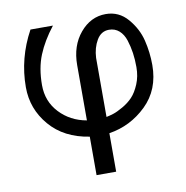

<svg xmlns="http://www.w3.org/2000/svg" viewBox="-75 -553 767 791"><g transform="rotate(-10 309.0 -157.5)"><path d="M42 -241Q42 -362 102 -472H196Q153 -417 131 -363Q109 -309 109 -238Q109 -170 153.5 -122.5Q198 -75 266 -63V-294Q266 -375 310.5 -428Q355 -481 418 -481Q473 -481 509.5 -438.5Q546 -396 558.5 -345Q571 -294 571 -241Q571 -138 504.5 -73.5Q438 -9 348 5V166H266V5Q161 -11 101.5 -80.5Q42 -150 42 -241ZM348 -63Q363 -66 378.5 -71Q394 -76 418.5 -90Q443 -104 460.5 -122.5Q478 -141 491.5 -173Q505 -205 505 -244Q505 -276 501 -303.5Q497 -331 488.5 -357.5Q480 -384 462.5 -399.5Q445 -415 420 -415Q387 -415 368.5 -383.5Q350 -352 348 -310Z"/></g></svg>

Font: Coval
Style: Light
Weight: 300
Foundry: Context Ltd
Version: Version 001.000